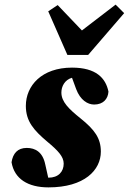

<svg xmlns="http://www.w3.org/2000/svg" viewBox="-20 -796 558 832"><path d="M96 -155C56 -155 36 -131 30 -93C42 -21 101 16 190 16C346 16 417 -59 417 -139C417 -197 390 -234 329 -283C278 -324 246 -355 246 -395C246 -421 260 -450 292 -459L310 -410C328 -362 360 -343 388 -343C427 -343 448 -367 450 -399C438 -458 396 -503 292 -503C161 -503 92 -425 92 -337C92 -270 127 -231 185 -182C232 -143 256 -117 256 -87C256 -52 233 -26 190 -26H189L176 -84C165 -137 133 -155 96 -155ZM230 -774 189 -747 272 -558H362L518 -739L481 -776L335 -664Z"/></svg>

Font: Source Serif Pro Black
Style: Italic
Weight: 900
Italic angle: -12°
Designer: Frank Grießhammer
Foundry: Adobe Systems Incorporated
Version: Version 3.001;hotconv 1.0.111;makeotfexe 2.5.65597